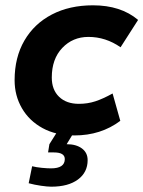

<svg xmlns="http://www.w3.org/2000/svg" viewBox="-20 -500 540 723"><path d="M260 10Q191 10 140.5 -17.5Q90 -45 62.5 -92.5Q35 -140 35 -198Q35 -284 72 -347.5Q109 -411 175.5 -445.5Q242 -480 330 -480Q435 -480 500 -425L434 -322Q378 -361 313 -361Q254 -361 214.5 -319.5Q175 -278 175 -208Q175 -162 202.5 -135.5Q230 -109 277 -109Q310 -109 339 -118.5Q368 -128 404 -148L433 -45Q360 10 260 10ZM173 203Q159 203 134.5 199.5Q110 196 88 190L101 126Q117 130 137.5 132Q158 134 172 134Q224 134 224 99Q224 74 183 74H161L166 43L200 -11H264L231 43Q267 43 288.5 59Q310 75 310 103Q310 149 273.5 176Q237 203 173 203Z"/></svg>

Font: Gantari
Style: Bold Italic
Weight: 700
Italic angle: -10°
Designer: Anugrah Pasau
Foundry: Lafontype
Version: Version 1.000; ttfautohint (v1.8.4.7-5d5b)